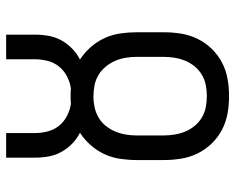

<svg xmlns="http://www.w3.org/2000/svg" viewBox="-92 -684 783 640"><g transform="rotate(-90 300.0 -363.5)"><path d="M300 8Q271 8 242.5 3Q214 -2 188 -15.5Q162 -29 141.5 -50.5Q121 -72 108.5 -98Q96 -124 91.5 -152.5Q87 -181 87 -210V-300Q87 -327 91 -354.5Q95 -382 106.5 -407Q118 -432 136.5 -453Q155 -474 178 -489Q158 -499 141.5 -515Q125 -531 114 -551Q103 -571 99 -593.5Q95 -616 95 -639V-735H177V-639Q177 -618 182.5 -596.5Q188 -575 201.5 -558.5Q215 -542 234.5 -532Q254 -522 275 -519Q281 -520 287.5 -520Q294 -520 300 -520Q306 -520 312.5 -520Q319 -520 325 -519Q346 -522 365.5 -532Q385 -542 398.5 -558.5Q412 -575 417.5 -596.5Q423 -618 423 -639V-735H505V-639Q505 -616 501 -593.5Q497 -571 486 -551Q475 -531 458.5 -515Q442 -499 422 -489Q445 -474 463.5 -453Q482 -432 493.5 -407Q505 -382 509 -354.5Q513 -327 513 -300V-210Q513 -181 508.5 -152.5Q504 -124 491.5 -98Q479 -72 458.5 -50.5Q438 -29 412 -15.5Q386 -2 357.5 3Q329 8 300 8ZM300 -66Q318 -66 336.5 -69.5Q355 -73 371 -82.5Q387 -92 399 -106.5Q411 -121 418 -138Q425 -155 428 -173.5Q431 -192 431 -210V-300Q431 -318 428 -336.5Q425 -355 417.5 -372Q410 -389 398 -403.5Q386 -418 370 -427.5Q354 -437 335.5 -440.5Q317 -444 298 -444Q280 -444 262 -440Q244 -436 228 -426.5Q212 -417 200.5 -402.5Q189 -388 182 -371Q175 -354 172 -336Q169 -318 169 -300V-210Q169 -192 172 -173.5Q175 -155 182 -138Q189 -121 201 -106.5Q213 -92 229 -82.5Q245 -73 263.5 -69.5Q282 -66 300 -66Z"/></g></svg>

Font: Iosevka Curly Slab Extended
Style: Regular
Weight: 400
Width: 7
Monospace: yes
Designer: Belleve Invis
Foundry: Belleve Invis
Version: Version 11.1.0; ttfautohint (v1.8.3)